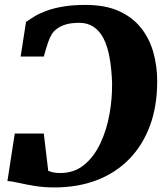

<svg xmlns="http://www.w3.org/2000/svg" viewBox="-20 -772 697 800"><path d="M336.5 -751.5Q419 -751.5 475.8 -725.8Q532.5 -700 567.8 -655.5Q603 -611 619 -553.8Q635 -496.5 635 -433Q635 -330 604.8 -248.2Q574.5 -166.5 518.2 -109Q462 -51.5 383 -21.2Q304 9 206.5 9Q164 9 126.5 3Q89 -3 59.5 -9.8Q30 -16.5 11 -18L41.5 -215.5H162.5L181 -60Q188 -57 195.8 -55Q203.5 -53 212.5 -52Q221.5 -51 231 -51Q289 -51 330.5 -85Q372 -119 398.2 -174.8Q424.5 -230.5 436.2 -296.5Q448 -362.5 447 -426Q445 -485.5 436.5 -532.2Q428 -579 411.8 -611Q395.5 -643 370.2 -660Q345 -677 309.5 -677Q298 -677 279.8 -675.2Q261.5 -673.5 241 -665.5Q220.5 -657.5 203 -639.5Q196.5 -632 190.8 -620.2Q185 -608.5 180 -594.5Q175 -580.5 170.8 -565.5Q166.5 -550.5 162.5 -536.5H66L88.5 -681Q103 -691 123 -703.2Q143 -715.5 172.2 -726.5Q201.5 -737.5 241.8 -744.5Q282 -751.5 336.5 -751.5Z"/></svg>

Font: Merriweather 28pt Black
Style: Italic
Weight: 900
Italic angle: -7.8°
Version: Version 2.101